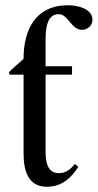

<svg xmlns="http://www.w3.org/2000/svg" viewBox="-20 -703 373 733"><path d="M17 -418H70V-117C70 -52 87 10 159 10C216 10 252 -24 279 -66L266 -77C250 -58 233 -42 205 -42C156 -42 154 -95 154 -130V-418H255V-450H154V-549C154 -591 158 -649 204 -649C241 -649 251 -589 294 -589C314 -589 333 -606 333 -627C333 -671 274 -683 240 -683C116 -683 70 -590 70 -479C61 -468 14 -432 14 -425Z"/></svg>

Font: XITS Math
Style: Regular
Weight: 400
Designer: MicroPress Inc., with final additions and corrections provided by Coen Hoffman, Elsevier (retired)
Version: Version 1.302